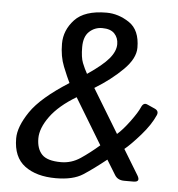

<svg xmlns="http://www.w3.org/2000/svg" viewBox="-52 -764 765 827"><g transform="rotate(5 330.5 -350.5)"><path d="M34.7 -141.6Q34.7 -191.9 79.3 -257.8Q124 -323.7 242.7 -398.9Q230.5 -423.8 213.1 -467Q195.8 -510.3 195.8 -564.9Q195.8 -623.5 238.3 -669.2Q280.8 -714.8 375.5 -714.8Q427.2 -714.8 474.1 -683.6Q521 -652.3 521 -575.7Q521 -529.3 471.4 -480Q421.9 -430.7 351.1 -387.2L465.8 -198.2Q489.7 -218.8 519.3 -258.8Q548.8 -298.8 558.6 -321.8Q567.9 -343.8 585 -335.9L617.7 -321.3Q637.7 -312.5 629.4 -293.5Q610.8 -251 570.3 -204.8Q529.8 -158.7 502.9 -136.7L568.8 -28.3Q585.9 0 553.7 0H514.2Q485.8 0 473.1 -21L434.1 -84.5Q378.4 -40 336.2 -12.7Q293.9 14.6 219.2 14.6Q135.3 14.6 85 -22.9Q34.7 -60.5 34.7 -141.6ZM129.9 -149.9Q129.9 -105 153.1 -80.6Q176.3 -56.2 235.8 -56.2Q280.8 -56.2 319.3 -82Q357.9 -107.9 398.4 -143.1L278.8 -340.8Q204.1 -295.9 167 -244.9Q129.9 -193.8 129.9 -149.9ZM283.7 -558.1Q283.7 -513.7 293.2 -489.7Q302.7 -465.8 314.5 -444.8Q378.9 -488.3 406 -520.5Q433.1 -552.7 433.1 -583.5Q433.1 -610.8 416 -628.9Q398.9 -647 362.8 -647Q330.6 -647 307.1 -625.2Q283.7 -603.5 283.7 -558.1Z"/></g></svg>

Font: Istok Web
Style: Italic
Weight: 400
Italic angle: -13°
Designer: Andrey V. Panov
Foundry: Andrey V. Panov
Version: Version 1.0.2g